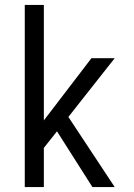

<svg xmlns="http://www.w3.org/2000/svg" viewBox="-20 -755 540 775"><path d="M80 0V-735H157V-269L349 -520H443L256 -283L443 0H353L210 -225L157 -158V0Z"/></svg>

Font: Iosevka
Style: Regular
Weight: 400
Monospace: yes
Designer: Belleve Invis
Foundry: Belleve Invis
Version: Version 33.2.3; ttfautohint (v1.8.4)